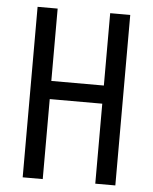

<svg xmlns="http://www.w3.org/2000/svg" viewBox="-52 -758 637 801"><g transform="rotate(5 266.5 -357.0)"><path d="M461 0H377V-335H157V0H73V-714H157V-411H377V-714H461Z"/></g></svg>

Font: Noto Sans Georgian ExtraCondensed
Style: Regular
Weight: 400
Width: 2
Designer: Monotype Design Team, Akaki Razmadze
Foundry: Google LLC
Version: Version 2.005; ttfautohint (v1.8.4.7-5d5b)